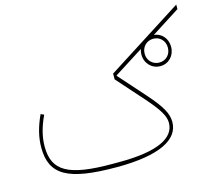

<svg xmlns="http://www.w3.org/2000/svg" viewBox="-107 -883 1166 1030"><g transform="rotate(-15 476.5 -368.0)"><path d="M786 -451C833 -451 868 -488 868 -537C868 -583 837 -618 795 -622L953 -723V-748L530 -478V-446L658 -302C727 -224 751 -184 751 -146C751 -62 654 -11 440 -11H400C158 -11 74 -58 74 -194C74 -247 87 -299 116 -361L98 -369C69 -306 55 -251 55 -194C55 -41 149 12 420 12C659 12 770 -48 770 -146C770 -192 746 -236 674 -317L546 -461V-464L708 -567C705 -558 703 -547 703 -537C703 -488 739 -451 786 -451ZM786 -471C749 -471 721 -499 721 -537C721 -575 749 -603 786 -603C823 -603 850 -575 850 -537C850 -499 823 -471 786 -471Z"/></g></svg>

Font: IBM Plex Arabic Thin
Style: Regular
Weight: 100
Designer: Mike Abbink, Paul van der Laan, Pieter van Rosmalen, Wael Morcos, Khajak Apelian
Foundry: Bold Monday
Version: Version 1.0